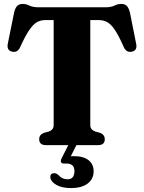

<svg xmlns="http://www.w3.org/2000/svg" viewBox="-20 -737 731 975"><path d="M176 -700H515Q544 -700 561.2 -708.5Q578.5 -717 595 -717Q614.5 -717 624.2 -706.8Q634 -696.5 640 -672.5L671 -517Q679.5 -480.5 649 -474.5Q622 -469 609 -497Q584 -554 564.2 -583.8Q544.5 -613.5 525.2 -624.2Q506 -635 482 -635H438.5V-101.5Q438.5 -78 464 -69L489.5 -62Q512 -52.5 512 -29.5Q512 0 477 0H214Q179 0 179 -30Q179 -52.5 202 -62L227.5 -69Q252.5 -77.5 252.5 -101.5V-635H209Q185.5 -635 166.5 -623.8Q147.5 -612.5 127.5 -582.8Q107.5 -553 82 -497Q69.5 -469 42.5 -474.5Q12 -480.5 20 -517L51.5 -672.5Q57 -696.5 67 -706.8Q77 -717 96 -717Q112.5 -717 129.8 -708.5Q147 -700 176 -700ZM330.5 -7H371.5L339.5 56.5Q347 56 356 56Q404 56 429.8 76.5Q455.5 97 455.5 133Q455.5 171.5 425.5 194.8Q395.5 218 340 218Q294.5 218 266.5 202Q238.5 186 235.5 164.5Q234.5 143 253.5 142.5Q260.5 142 266 144.8Q271.5 147.5 277 152Q294.5 173.5 323 173.5Q358 173.5 358 131.5Q358 93.5 317.5 93.5H304.5Q293 93.5 290 86.5Q287 79.5 292 68.5Z"/></svg>

Font: Fraunces 72pt S050
Style: Bold
Weight: 700
Version: Version 1.000; ttfautohint (v1.8.3)